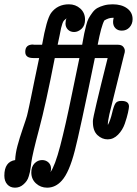

<svg xmlns="http://www.w3.org/2000/svg" viewBox="-40 -636 630 883"><path d="M-20 171.9Q-20 107.9 29.8 100.1Q30.8 70.3 40.3 34.7Q49.8 -1 64.9 -44.9Q80.1 -88.9 84 -103Q85.9 -110.8 87.9 -119.4Q89.8 -127.9 94 -147Q98.1 -166 103 -189.9Q107.9 -213.9 117.9 -262.9Q127.9 -312 140.1 -369.1H112.8Q75.7 -369.1 76.2 -397.9Q76.2 -431.2 111.8 -431.2L116.2 -430.2H152.8L153.8 -431.2Q173.8 -546.4 194.8 -576.2Q224.6 -616.2 276.9 -616.2Q307.6 -616.2 329.3 -596.7Q351.1 -577.1 351.1 -545.9Q351.1 -518.1 335 -503.4Q318.8 -488.8 301 -488.8Q283.2 -488.8 272.2 -500Q261.2 -511.2 261.2 -527.8Q261.2 -542 266.1 -551.8Q259.3 -546.9 254.6 -542Q250 -537.1 246.6 -526.6Q243.2 -516.1 241 -507.1Q238.8 -498 234.4 -474.1Q230 -450.2 225.1 -430.2H337.9Q338.9 -434.1 339.8 -440.9Q344.7 -467.8 347.4 -481.9Q350.1 -496.1 356 -518.6Q361.8 -541 367.9 -552Q374 -563 384.5 -577.4Q395 -591.8 407.5 -598.9Q419.9 -606 438 -611.1Q456.1 -616.2 478 -616.2Q519 -616.2 544.4 -597.7Q569.8 -579.1 569.8 -547.9Q569.8 -525.9 555.9 -510.5Q542 -495.1 520 -495.1Q502 -495.1 491 -506.1Q480 -517.1 480 -535.2Q480 -543.9 482.9 -554.2H478Q460 -554.2 439.9 -542Q425.8 -517.1 409.2 -430.2H502Q519 -430.2 526.6 -421.1Q534.2 -412.1 534.2 -401.9Q534.2 -395 530.8 -384.8L462.9 -109.9Q456.1 -76.7 456.1 -69.8V-61Q468.3 -85 475.6 -116.5Q482.9 -147.9 490.5 -159.9Q498 -171.9 517.1 -171.9H519Q553.2 -171.9 553.2 -146Q553.2 -139.2 548.6 -117.7Q543.9 -96.2 533.9 -67.1Q523.9 -38.1 502.9 -16.6Q481.9 4.9 455.1 4.9Q429.2 4.9 408.2 -14.6Q387.2 -34.2 387.2 -75.2V-80.1Q387.2 -99.1 455.1 -369.1H396V-368.2Q326.2 -28.3 304.2 56.2Q278.3 157.2 244.1 194.8Q215.3 227.1 176.8 227.1Q147 227.1 125.5 207.5Q104 188 104 157.2Q104 130.4 118.9 115.2Q133.8 100.1 153.8 100.1Q170.9 100.1 182.9 111.1Q194.8 122.1 194.8 140.1Q194.8 147.9 191.9 155.8Q212.9 127 237.1 34.4Q261.2 -58.1 289.6 -197.5Q317.9 -336.9 325.2 -369.1H211.9Q170.9 -158.2 139.9 -42.5Q108.9 73.2 104 110.8Q104 113.8 101.6 130.9Q99.1 147.9 97.7 154.5Q96.2 161.1 92.5 174.1Q88.9 187 82.5 196Q76.2 205.1 66.9 212.9Q50.8 227.1 28.8 227.1Q6.8 227.1 -6.6 211.9Q-20 196.8 -20 171.9Z"/></svg>

Font: CMU Typewriter Text
Style: Italic
Weight: 500
Italic angle: -14.04°
Version: Version 0.7.0